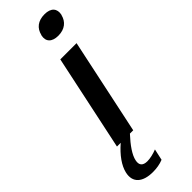

<svg xmlns="http://www.w3.org/2000/svg" viewBox="-325 -721 944 944"><g transform="rotate(-45 146.5 -249.0)"><path d="M150 -500 44 0H70C24 40 -6 82 -15 121C-29 181 10 214 81 214C106 214 131 210 153 201L166 142C144 151 118 157 99 157C67 157 55 141 61 113C67 82 95 42 134 0H157L263 -500ZM168 -649C160 -612 181 -589 226 -589C271 -589 299 -613 308 -649L309 -651C317 -688 297 -712 252 -712C206 -712 178 -689 169 -651Z"/></g></svg>

Font: LT Wave Medium
Style: Italic
Weight: 500
Designer: Daniel Lyons
Version: Version 2.5 (Glyphs App)